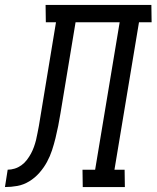

<svg xmlns="http://www.w3.org/2000/svg" viewBox="-76 -755 632 775"><path d="M-56 0 -45 -70Q-31 -70 -16.5 -74.5Q-2 -79 10.5 -88Q23 -97 32.5 -109.5Q42 -122 49 -135Q56 -148 61 -162Q66 -176 69.5 -190Q73 -204 75.5 -218.5Q78 -233 81 -247L150 -665H109L108 -735H535L536 -665H485L386 -70H427L428 0H258L257 -70H308L407 -665H229L168 -297Q164 -272 159 -247Q154 -222 148 -197.5Q142 -173 134 -148.5Q126 -124 113.5 -101Q101 -78 83 -57.5Q65 -37 42 -23Q19 -9 -6 -4.5Q-31 0 -56 0Z"/></svg>

Font: Iosevka Curly Slab
Style: Italic
Weight: 400
Italic angle: -9°
Monospace: yes
Designer: Belleve Invis
Foundry: Belleve Invis
Version: Version 22.1.2; ttfautohint (v1.8.4)